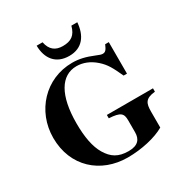

<svg xmlns="http://www.w3.org/2000/svg" viewBox="-205 -1061 1188 1240"><g transform="rotate(-30 389.0 -441.0)"><path d="M755 -287H411V-262C497 -257 513 -240 513 -188V-99C513 -48 488 -14 417 -14C340 -14 297 -43 262 -101C229 -156 214 -235 214 -338C214 -545 282 -658 398 -658C445 -658 493 -640 536 -602C579 -564 597 -529 632 -453H657V-688H630C615 -652 605 -642 586 -642C576 -642 563 -646 540 -656C482 -680 437 -691 385 -691C185 -691 37 -530 37 -331C37 -117 191 19 392 19C496 19 604 -6 669 -44V-162C669 -225 680 -254 755 -262ZM501 -901C484 -837 450 -814 388 -814C334 -814 298 -840 286 -901H242C243 -805 293 -738 393 -738C492 -738 538 -807 545 -901Z"/></g></svg>

Font: XITS Math
Style: Bold
Weight: 700
Designer: MicroPress Inc., with final additions and corrections provided by Coen Hoffman, Elsevier (retired)
Version: Version 1.302